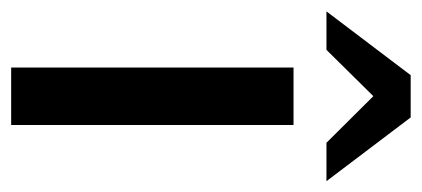

<svg xmlns="http://www.w3.org/2000/svg" viewBox="-265 -530 756 344"><g transform="rotate(90 113.0 -358.0)"><path d="M75.7 -715.8H151.4L265.6 -564.9H196.8L113.3 -648.9L30.3 -564.9H-38.6ZM62 -505.9H165V0H62Z"/></g></svg>

Font: Anta
Style: Regular
Weight: 400
Designer: Sergej Lebedev
Foundry: Sergej Lebedev
Version: Version 1.000; ttfautohint (v1.8.4.7-5d5b)